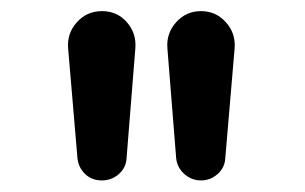

<svg xmlns="http://www.w3.org/2000/svg" viewBox="-20 -800 540 340"><path d="M292 -519.5 276.4 -714.8Q274.4 -741.2 292 -760.7Q309.6 -780.3 335.9 -780.3Q362.3 -780.3 379.9 -760.7Q397.5 -741.2 395.5 -714.8L378.9 -519.5Q377.9 -502.9 365.2 -491.7Q352.5 -480.5 335.9 -480.5Q319.3 -480.5 306.6 -491.7Q293.9 -502.9 292 -519.5ZM117.2 -519.5 100.6 -714.8Q98.6 -741.2 116.2 -760.7Q133.8 -780.3 160.6 -780.3Q187.5 -780.3 204.6 -760.7Q221.7 -741.2 219.7 -714.8L204.1 -519.5Q203.1 -502.9 190.4 -491.7Q177.7 -480.5 160.2 -480.5Q142.6 -480.5 130.9 -491.7Q119.1 -502.9 117.2 -519.5Z"/></svg>

Font: Rounded-X Mgen+ 1m medium
Style: Regular
Weight: 500
Designer: [Source Han Sans]
Ryoko NISHIZUKA  (kana & ideographs); Paul D. Hunt (Latin, Greek & Cyrillic); Wenlong ZHANG  (bopomofo
Version: Version 1.059.20150602